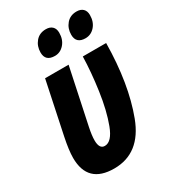

<svg xmlns="http://www.w3.org/2000/svg" viewBox="-188 -848 837 948"><g transform="rotate(-30 231.0 -373.5)"><path d="M28 -138Q28 -181 43 -253L105 -548H239L172 -231Q163 -188 163 -160Q163 -111 194 -111Q234 -111 261.5 -184Q289 -257 303.5 -359Q318 -461 320 -548H453Q450 -317 388.5 -154Q327 9 179 9Q28 9 28 -138ZM149 -669Q149 -705 170.5 -730.5Q192 -756 229 -756Q252 -756 265 -743.5Q278 -731 278 -708Q278 -669 256 -644Q234 -619 203 -619Q149 -619 149 -669ZM324 -669Q324 -705 345.5 -730.5Q367 -756 404 -756Q427 -756 440 -743.5Q453 -731 453 -708Q453 -669 431 -644Q409 -619 377 -619Q351 -619 337.5 -631.5Q324 -644 324 -669Z"/></g></svg>

Font: Noto Sans Display Ex Bold Cond
Style: Italic
Weight: 800
Width: 3
Italic angle: -12°
Designer: Monotype Design team
Foundry: Monotype Imaging Inc.
Version: Version 1.000